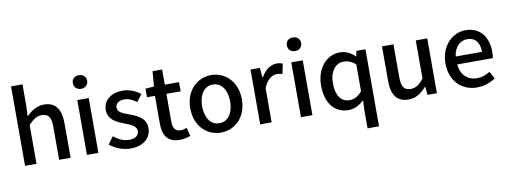

<svg xmlns="http://www.w3.org/2000/svg" viewBox="-75 -1235 5019 1897"><g transform="rotate(-10 2435.0 -287.0)"><path d="M87 0H202V-390C250 -439 285 -465 336 -465C401 -465 429 -427 429 -332V0H544V-346C544 -486 492 -564 375 -564C300 -564 245 -523 197 -477L202 -586V-797H87Z M708 0H823V-550H708ZM765 -653C807 -653 837 -680 837 -722C837 -763 807 -790 765 -790C723 -790 694 -763 694 -722C694 -680 723 -653 765 -653Z M1144 13C1280 13 1353 -62 1353 -154C1353 -258 1268 -292 1191 -321C1131 -343 1077 -361 1077 -408C1077 -446 1105 -476 1166 -476C1211 -476 1250 -456 1288 -428L1342 -499C1298 -534 1237 -564 1164 -564C1042 -564 968 -495 968 -403C968 -310 1049 -271 1123 -243C1182 -220 1244 -198 1244 -148C1244 -106 1213 -74 1147 -74C1088 -74 1040 -99 991 -137L937 -63C991 -19 1068 13 1144 13Z M1638 13C1678 13 1715 3 1746 -7L1725 -92C1709 -85 1685 -79 1666 -79C1609 -79 1586 -113 1586 -179V-458H1729V-550H1586V-702H1490L1477 -550L1391 -544V-458H1471V-180C1471 -64 1514 13 1638 13Z M2052 13C2188 13 2311 -92 2311 -275C2311 -458 2188 -564 2052 -564C1916 -564 1793 -458 1793 -275C1793 -92 1916 13 2052 13ZM2052 -81C1966 -81 1912 -158 1912 -275C1912 -391 1966 -469 2052 -469C2139 -469 2193 -391 2193 -275C2193 -158 2139 -81 2052 -81Z M2446 0H2561V-343C2595 -430 2649 -461 2694 -461C2716 -461 2730 -458 2749 -452L2770 -552C2753 -560 2735 -564 2708 -564C2649 -564 2591 -522 2552 -451H2549L2540 -550H2446Z M2855 0H2970V-550H2855ZM2912 -653C2954 -653 2984 -680 2984 -722C2984 -763 2954 -790 2912 -790C2870 -790 2841 -763 2841 -722C2841 -680 2870 -653 2912 -653Z M3484 223H3599V-550H3508L3498 -497H3495C3448 -541 3403 -564 3341 -564C3218 -564 3105 -453 3105 -275C3105 -92 3194 13 3332 13C3391 13 3447 -18 3489 -59L3484 36ZM3359 -82C3273 -82 3224 -151 3224 -276C3224 -395 3286 -468 3363 -468C3404 -468 3443 -455 3484 -418V-149C3444 -103 3405 -82 3359 -82Z M3934 13C4009 13 4063 -25 4113 -83H4116L4125 0H4219V-550H4104V-168C4058 -110 4023 -86 3972 -86C3907 -86 3880 -124 3880 -218V-550H3765V-204C3765 -64 3816 13 3934 13Z M4621 13C4693 13 4756 -11 4807 -45L4767 -118C4727 -92 4685 -77 4636 -77C4541 -77 4475 -140 4466 -245H4823C4826 -259 4829 -281 4829 -304C4829 -459 4750 -564 4604 -564C4476 -564 4353 -453 4353 -275C4353 -93 4472 13 4621 13ZM4465 -325C4476 -421 4537 -474 4606 -474C4686 -474 4729 -419 4729 -325Z"/></g></svg>

Font: Noto Sans HK Medium
Style: Regular
Weight: 500
Designer: Ryoko NISHIZUKA 西塚涼子 (kana, bopomofo & ideographs); Paul D. Hunt (Latin, Greek & Cyrillic); Sandoll Communications 산돌커뮤니
Foundry: Adobe
Version: Version 2.002;hotconv 1.0.116;makeotfexe 2.5.65601